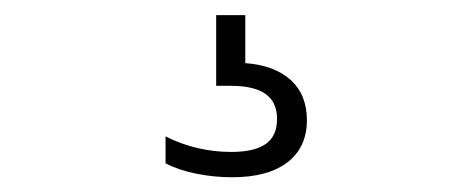

<svg xmlns="http://www.w3.org/2000/svg" viewBox="-20 -30 607 254"><path d="M386 129Q386 165 360.2 184.8Q334.5 204.5 287 204.5Q263.5 204.5 239.8 199.8Q216 195 199 186V150.5Q240 171 286 171Q316.5 171 331.5 160.5Q346.5 150 346.5 127.5Q346.5 105 331.2 94.2Q316 83.5 285 83.5H266V-10H304.5V53.5Q343.5 56.5 364.8 76Q386 95.5 386 129Z"/></svg>

Font: Encode Sans Semi Expanded Light
Style: Regular
Weight: 300
Width: 6
Designer: Multiple Designers
Foundry: Impallari Type
Version: Version 2.000